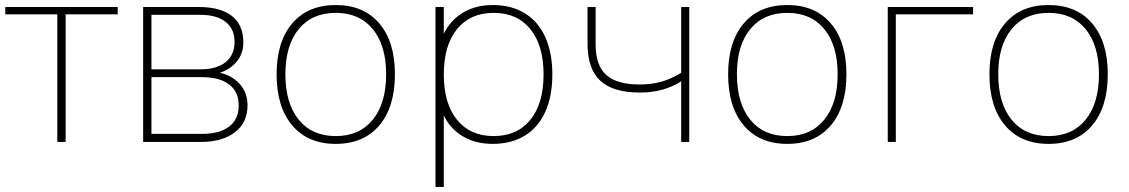

<svg xmlns="http://www.w3.org/2000/svg" viewBox="-20 -567 4511 767"><path d="M209 -509.8H1V-539.1H450.2V-509.8H242.2V0H209Z M551.8 -539.1H773.4Q860.4 -539.1 906.2 -503.4Q952.1 -467.8 952.1 -396.5Q952.1 -344.7 914.6 -309.1Q877 -273.4 818.4 -268.6V-280.3Q883.8 -280.3 926.3 -242.7Q968.8 -205.1 968.8 -146.5Q968.8 -77.1 918.5 -38.6Q868.2 0 782.2 0H551.8ZM933.6 -145.5Q933.6 -200.2 895.5 -229.5Q857.4 -258.8 787.1 -258.8H585V-32.2H787.1Q857.4 -32.2 895.5 -61.5Q933.6 -90.8 933.6 -145.5ZM917 -399.4Q917 -451.2 881.3 -479.5Q845.7 -507.8 780.3 -507.8H585V-290H780.3Q845.7 -290 881.3 -318.8Q917 -347.7 917 -399.4Z M1085 -270.5Q1085 -400.4 1147.5 -473.6Q1210 -546.9 1321.3 -546.9Q1432.6 -546.9 1495.1 -473.6Q1557.6 -400.4 1557.6 -270.5Q1557.6 -139.6 1495.1 -65.9Q1432.6 7.8 1321.3 7.8Q1210 7.8 1147.5 -65.9Q1085 -139.6 1085 -270.5ZM1522.5 -270.5Q1522.5 -385.7 1469.2 -450.7Q1416 -515.6 1321.3 -515.6Q1226.6 -515.6 1173.3 -450.7Q1120.1 -385.7 1120.1 -270.5Q1120.1 -154.3 1173.3 -88.9Q1226.6 -23.4 1321.3 -23.4Q1416 -23.4 1469.2 -88.9Q1522.5 -154.3 1522.5 -270.5Z M2186.5 -269.5Q2186.5 -182.6 2158.2 -120.1Q2129.9 -57.6 2076.2 -24.9Q2022.5 7.8 1948.2 7.8Q1868.2 7.8 1812.5 -33.2Q1756.8 -74.2 1738.3 -147.5H1752.9V179.7H1719.7V-539.1H1752.9V-391.6H1738.3Q1757.8 -464.8 1813.5 -505.9Q1869.1 -546.9 1948.2 -546.9Q2022.5 -546.9 2076.2 -514.2Q2129.9 -481.4 2158.2 -418.9Q2186.5 -356.4 2186.5 -269.5ZM1752.9 -269.5Q1752.9 -153.3 1805.7 -88.4Q1858.4 -23.4 1952.1 -23.4Q2045.9 -23.4 2098.6 -88.4Q2151.4 -153.3 2151.4 -269.5Q2151.4 -385.7 2098.6 -450.7Q2045.9 -515.6 1952.1 -515.6Q1858.4 -515.6 1805.7 -450.7Q1752.9 -385.7 1752.9 -269.5Z M2536.1 -197.3Q2428.7 -197.3 2377.9 -244.6Q2327.1 -292 2327.1 -391.6V-539.1H2359.4V-390.6Q2359.4 -304.7 2402.3 -267.1Q2445.3 -229.5 2534.2 -229.5Q2583 -229.5 2622.6 -240.7Q2662.1 -252 2701.2 -276.4V-539.1H2733.4V0H2701.2V-242.2Q2631.8 -197.3 2536.1 -197.3Z M2888.7 -270.5Q2888.7 -400.4 2951.2 -473.6Q3013.7 -546.9 3125 -546.9Q3236.3 -546.9 3298.8 -473.6Q3361.3 -400.4 3361.3 -270.5Q3361.3 -139.6 3298.8 -65.9Q3236.3 7.8 3125 7.8Q3013.7 7.8 2951.2 -65.9Q2888.7 -139.6 2888.7 -270.5ZM3326.2 -270.5Q3326.2 -385.7 3272.9 -450.7Q3219.7 -515.6 3125 -515.6Q3030.3 -515.6 2977.1 -450.7Q2923.8 -385.7 2923.8 -270.5Q2923.8 -154.3 2977.1 -88.9Q3030.3 -23.4 3125 -23.4Q3219.7 -23.4 3272.9 -88.9Q3326.2 -154.3 3326.2 -270.5Z M3526.4 -539.1H3867.2V-509.8H3558.6V0H3526.4Z M3932.6 -270.5Q3932.6 -400.4 3995.1 -473.6Q4057.6 -546.9 4168.9 -546.9Q4280.3 -546.9 4342.8 -473.6Q4405.3 -400.4 4405.3 -270.5Q4405.3 -139.6 4342.8 -65.9Q4280.3 7.8 4168.9 7.8Q4057.6 7.8 3995.1 -65.9Q3932.6 -139.6 3932.6 -270.5ZM4370.1 -270.5Q4370.1 -385.7 4316.9 -450.7Q4263.7 -515.6 4168.9 -515.6Q4074.2 -515.6 4021 -450.7Q3967.8 -385.7 3967.8 -270.5Q3967.8 -154.3 4021 -88.9Q4074.2 -23.4 4168.9 -23.4Q4263.7 -23.4 4316.9 -88.9Q4370.1 -154.3 4370.1 -270.5Z"/></svg>

Font: Min Sans VF VF
Style: Regular
Weight: 400
Designer: Jinseong-Kim, NotoSansCJK, Nunito
Foundry: Jinseong-Kim
Version: Version 1.420;Glyphs 3.1.2 (3151)